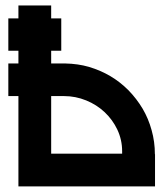

<svg xmlns="http://www.w3.org/2000/svg" viewBox="-20 -667 584 687"><path d="M534.2 -115.2H534.7V0H45.9V-323.2H9.8V-439.9H45.9V-485.4H9.8V-601.1H45.9V-647.5H163.1V-601.1H199.2V-485.4H163.1V-439.9H213.4Q258.8 -439 298.3 -427.7Q340.3 -415 375 -394.5Q409.7 -374 439.9 -343.8Q469.2 -313.5 490.2 -278.3Q511.2 -242.7 522.5 -201.2Q534.2 -159.7 534.2 -115.2ZM417 -117.2V-126Q417 -166.5 399.9 -203.1Q383.3 -238.3 354.5 -265.6Q325.7 -292.5 288.6 -307.6Q250.5 -323.2 209 -323.2H163.1V-117.2Z"/></svg>

Font: Sangha Kali
Style: Regular
Weight: 400
Designer: Seslavinskaya Anna
Foundry: Popkern
Version: Version 2.000;PS 002.000;hotconv 1.0.88;makeotf.lib2.5.64775